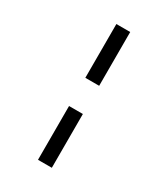

<svg xmlns="http://www.w3.org/2000/svg" viewBox="-206 -795 913 1041"><g transform="rotate(30 250.0 -275.0)"><path d="M206.7 -363.3V-700H293.3V-363.3ZM206.7 150V-186.7H293.3V150Z"/></g></svg>

Font: Funnel Display Light Medium
Style: Regular
Weight: 500
Version: Version 1.000